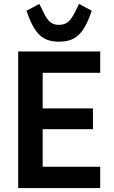

<svg xmlns="http://www.w3.org/2000/svg" viewBox="-20 -961 584 981"><path d="M73 0V-698H492V-589H198V-407H455V-301H198V-109H492V0ZM282 -748Q251 -748 227 -755.5Q203 -763 183.5 -781Q164 -799 147.5 -829.5Q131 -860 115 -906L181 -941L201 -901Q210 -881 219 -868Q228 -855 237.5 -847.5Q247 -840 258 -837Q269 -834 282 -834Q308 -834 326.5 -848Q345 -862 364 -901L384 -941L449 -906Q433 -860 416.5 -829.5Q400 -799 380 -781Q360 -763 336 -755.5Q312 -748 282 -748Z"/></svg>

Font: IBM Plex Sans Condensed SemiBold
Style: Regular
Weight: 600
Width: 3
Designer: Mike Abbink, Paul van der Laan, Pieter van Rosmalen
Foundry: Bold Monday
Version: Version 1.3